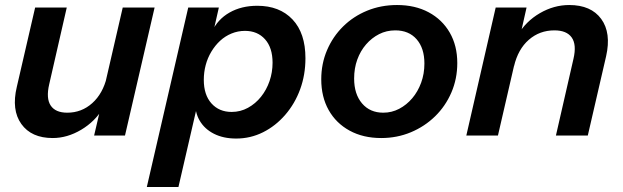

<svg xmlns="http://www.w3.org/2000/svg" viewBox="-20 -540 2481 765"><path d="M190 10Q105 10 65 -46Q25 -102 47 -194L120 -510H246L176 -204Q163 -148 182 -119.5Q201 -91 248 -91Q305 -91 347.5 -129Q390 -167 406 -234L391 -110Q359 -56 303.5 -23Q248 10 190 10ZM355 0 383 -120H379L469 -510H596L478 0Z M921 12Q870 12 832.5 -7Q795 -26 775.5 -59.5Q756 -93 758 -136L770 -137L691 205H565L730 -510H852L829 -409L824 -413Q847 -463 894.5 -490Q942 -517 1005 -517Q1094 -517 1145.5 -462.5Q1197 -408 1197 -308Q1197 -242 1176 -184.5Q1155 -127 1116.5 -82.5Q1078 -38 1028 -13Q978 12 921 12ZM903 -94Q938 -94 968 -110.5Q998 -127 1020 -154.5Q1042 -182 1054 -217Q1066 -252 1066 -290Q1066 -350 1036 -383.5Q1006 -417 956 -417Q928 -417 902.5 -406.5Q877 -396 857 -377.5Q837 -359 822 -334Q807 -309 799.5 -280.5Q792 -252 792 -222Q792 -162 822.5 -128Q853 -94 903 -94Z M1499 10Q1427 10 1373 -19.5Q1319 -49 1289.5 -101.5Q1260 -154 1260 -224Q1260 -286 1283 -340Q1306 -394 1347 -434.5Q1388 -475 1443 -497.5Q1498 -520 1562 -520Q1634 -520 1688 -491Q1742 -462 1772 -410Q1802 -358 1802 -289Q1802 -226 1778.5 -171.5Q1755 -117 1713.5 -76.5Q1672 -36 1617 -13Q1562 10 1499 10ZM1507 -91Q1541 -91 1570.5 -106.5Q1600 -122 1622.5 -148.5Q1645 -175 1658 -210.5Q1671 -246 1671 -287Q1671 -348 1640 -383.5Q1609 -419 1555 -419Q1520 -419 1490.5 -404Q1461 -389 1438.5 -363Q1416 -337 1403.5 -302.5Q1391 -268 1391 -227Q1391 -165 1422.5 -128Q1454 -91 1507 -91Z M1838 0 1955 -510H2078L2051 -390H2054L1964 0ZM2195 0 2265 -306Q2278 -362 2258 -390.5Q2238 -419 2189 -419Q2130 -419 2087 -381.5Q2044 -344 2028 -276L2043 -400Q2075 -455 2131 -487.5Q2187 -520 2248 -520Q2335 -520 2375.5 -464.5Q2416 -409 2395 -316L2322 0Z"/></svg>

Font: Instrument Sans SemiBold
Style: Italic
Weight: 600
Italic angle: -13°
Designer: Rodrigo Fuenzalida
Foundry: fragTYPE
Version: Version 1.000;gftools[0.9.28]